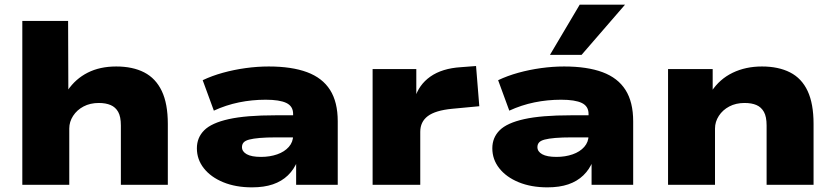

<svg xmlns="http://www.w3.org/2000/svg" viewBox="-20 -795 3593 826"><path d="M76 0V-705H273L274 -406H271Q305 -456 357.5 -482.5Q410 -509 480 -509Q551 -509 600.5 -483.5Q650 -458 676 -403.5Q702 -349 702 -262V0H500V-255Q500 -293 488.5 -313.5Q477 -334 456 -343Q435 -352 405 -352Q368 -352 339.5 -337Q311 -322 294.5 -296.5Q278 -271 278 -242V0Z M1064 11Q994 11 940.5 -11Q887 -33 857 -71Q827 -109 827 -157Q827 -203 858.5 -234.5Q890 -266 964 -282.5Q1038 -299 1165 -299H1263V-204H1169Q1126 -204 1097.5 -201.5Q1069 -199 1052 -194.5Q1035 -190 1028 -182Q1021 -174 1021 -162Q1021 -143 1041.5 -131.5Q1062 -120 1103 -120Q1141 -120 1172.5 -131Q1204 -142 1222.5 -163Q1241 -184 1241 -212V-305Q1241 -338 1212 -352Q1183 -366 1123 -366Q1064 -366 1008 -354.5Q952 -343 900 -319L852 -450Q892 -469 939 -482Q986 -495 1036.5 -502Q1087 -509 1136 -509Q1235 -509 1301 -484.5Q1367 -460 1400 -408Q1433 -356 1433 -273V0H1254V-102L1260 -103Q1245 -66 1218.5 -40.5Q1192 -15 1154 -2Q1116 11 1064 11Z M1583 0V-498H1771V-370H1764Q1781 -430 1831.5 -465.5Q1882 -501 1963 -506L2028 -511L2042 -338L1925 -327Q1853 -320 1820.5 -295.5Q1788 -271 1788 -228V0Z M2335 11Q2265 11 2211.5 -11Q2158 -33 2128 -71Q2098 -109 2098 -157Q2098 -203 2129.5 -234.5Q2161 -266 2235 -282.5Q2309 -299 2436 -299H2534V-204H2440Q2397 -204 2368.5 -201.5Q2340 -199 2323 -194.5Q2306 -190 2299 -182Q2292 -174 2292 -162Q2292 -143 2312.5 -131.5Q2333 -120 2374 -120Q2412 -120 2443.5 -131Q2475 -142 2493.5 -163Q2512 -184 2512 -212V-305Q2512 -338 2483 -352Q2454 -366 2394 -366Q2335 -366 2279 -354.5Q2223 -343 2171 -319L2123 -450Q2163 -469 2210 -482Q2257 -495 2307.5 -502Q2358 -509 2407 -509Q2506 -509 2572 -484.5Q2638 -460 2671 -408Q2704 -356 2704 -273V0H2525V-102L2531 -103Q2516 -66 2489.5 -40.5Q2463 -15 2425 -2Q2387 11 2335 11ZM2346 -559 2474 -775H2669L2482 -559Z M2854 0V-498H3046V-402H3041Q3076 -455 3132 -482Q3188 -509 3258 -509Q3329 -509 3379 -483.5Q3429 -458 3454.5 -403.5Q3480 -349 3480 -262V0H3278V-255Q3278 -293 3266.5 -313.5Q3255 -334 3234.5 -343Q3214 -352 3183 -352Q3146 -352 3117.5 -337Q3089 -322 3072.5 -296.5Q3056 -271 3056 -242V0Z"/></svg>

Font: Nunito Sans 10pt Expanded Black
Style: Regular
Weight: 900
Width: 7
Designer: Vernon Adams
Foundry: Vernon Adams
Version: Version 3.101;gftools[0.9.27]